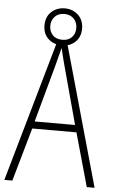

<svg xmlns="http://www.w3.org/2000/svg" viewBox="-59 -917 569 956"><g transform="rotate(5 225.5 -438.5)"><path d="M412 0 337 -267H116L40 0H0L204 -715H250L451 0ZM249 -591Q243 -614 237.5 -635Q232 -656 227 -679Q221 -657 215.5 -636Q210 -615 204 -591L125 -303H327ZM227 -692Q187 -692 159.5 -716.5Q132 -741 132 -784Q132 -827 159 -852Q186 -877 226 -877Q266 -877 293 -851.5Q320 -826 320 -784Q320 -742 293.5 -717Q267 -692 227 -692ZM227 -720Q256 -720 273.5 -737.5Q291 -755 291 -784Q291 -813 273 -831Q255 -849 226 -849Q196 -849 178.5 -830.5Q161 -812 161 -784Q161 -757 178 -738.5Q195 -720 227 -720Z"/></g></svg>

Font: Noto Sans Lao UI Cond ExtLt
Style: Regular
Weight: 200
Width: 3
Designer: Monotype Design Team
Foundry: Monotype Imaging Inc.
Version: Version 2.000; ttfautohint (v1.8.4.7-5d5b)